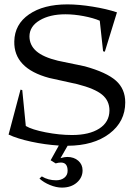

<svg xmlns="http://www.w3.org/2000/svg" viewBox="-20 -642 613 872"><path d="M19 -30.8 73.2 -234.9 81.1 -232.9 97.2 -69.8Q125 -53.2 187.5 -41Q250 -28.8 307.1 -28.8Q385.3 -28.8 430.9 -58.1Q476.6 -87.4 477.1 -140.1Q477.1 -184.6 443.6 -212.2Q410.2 -239.7 331.1 -259.8L203.1 -288.1Q42 -331.5 44.9 -454.1Q46.4 -531.7 112.1 -576.9Q177.7 -622.1 286.1 -622.1Q337.9 -622.1 401.1 -611.8Q464.4 -601.6 511.2 -585.9L456.1 -407.2L448.2 -409.2L433.1 -547.9Q403.8 -560.5 360.1 -568.8Q316.4 -577.1 276.9 -577.1Q206.5 -577.1 160.4 -549.8Q114.3 -522.5 113.8 -477.1Q113.8 -437 145 -409.7Q176.3 -382.3 243.2 -366.2L365.2 -340.8Q463.9 -313.5 506.3 -275.9Q548.8 -238.3 548.8 -176.8Q548.8 -89.4 476.8 -34.9Q404.8 19.5 287.1 20L254.9 76.2Q272.9 70.8 285.2 70.8Q315.9 70.8 335.4 87.9Q355 105 355 131.8Q355 164.6 328.9 187.3Q302.7 210 261.2 210Q235.4 210 206.8 198.2Q178.2 186.5 159.2 168.9L169.9 159.2Q198.7 176.8 234.9 176.8Q257.8 176.8 272.5 165Q287.1 153.3 287.1 133.8Q287.1 96.2 256.8 96.2Q244.6 96.2 232.9 100.1L210 85.9L247.1 19Q185.1 15.1 121.8 1.5Q58.6 -12.2 19 -30.8Z"/></svg>

Font: Halibut
Style: Regular
Weight: 400
Designer: Matteo Maggi
Foundry: Collletttivo
Version: Version 3.080 | FøM Fix